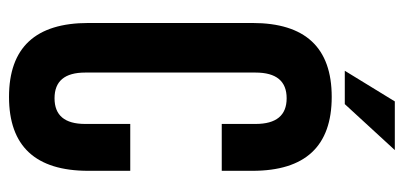

<svg xmlns="http://www.w3.org/2000/svg" viewBox="-255 -633 896 426"><g transform="rotate(90 193.0 -420.0)"><path d="M359 -261V-168Q359 8 195 8Q31 8 31 -168V-532Q31 -708 195 -708Q359 -708 359 -532V-464H255V-539Q255 -608 198 -608Q141 -608 141 -539V-161Q141 -93 198 -93Q255 -93 255 -161V-261ZM313 -848 211 -737H137L205 -848Z"/></g></svg>

Font: Adderley Bold
Style: Regular
Weight: 700
Designer: gorohovskiy
Version: Version 1.003 November 13, 2017